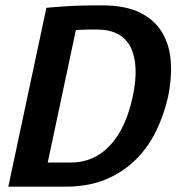

<svg xmlns="http://www.w3.org/2000/svg" viewBox="-20 -696 659 716"><path d="M11 0 153 -667Q153 -667 209.5 -671.5Q266 -676 360 -676Q448 -676 503 -648.5Q558 -621 585.5 -573.5Q613 -526 617 -465Q621 -404 607 -336Q592 -269 562.5 -208Q533 -147 486 -100.5Q439 -54 374.5 -27Q310 0 226 0ZM158 -90H245Q331 -90 390.5 -154Q450 -218 475 -336Q500 -454 467 -520Q434 -586 340 -586Q303 -586 283 -585Q263 -584 263 -584Z"/></svg>

Font: Epunda Sans SemiBold
Style: Italic
Weight: 600
Italic angle: -12.0243°
Designer: Simon Atzbach
Foundry: typofactur
Version: Version 2.204; ttfautohint (v1.8.4.7-5d5b)